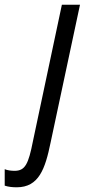

<svg xmlns="http://www.w3.org/2000/svg" viewBox="-149 -556 361 816"><path d="M-78 240C16 240 43 162 66 50L191 -536H114L-9 44C-28 141 -42 170 -87 170C-101 170 -118 168 -129 163V233C-114 238 -97 240 -78 240Z"/></svg>

Font: Noto Sans ExtraCondensed
Style: Italic
Weight: 400
Width: 2
Italic angle: -12°
Designer: Monotype Design Team
Foundry: Monotype Imaging Inc.
Version: Version 2.013